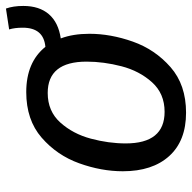

<svg xmlns="http://www.w3.org/2000/svg" viewBox="-20 -630 661 662"><g transform="rotate(-90 311.0 -298.5)"><path d="M510 -420Q526 -378 526 -321Q526 -248 499 -171.5Q472 -95 411 -41.5Q350 12 254 12Q157 12 104.5 -46Q52 -104 52 -206Q52 -280 79.5 -356.5Q107 -433 168 -486Q229 -539 325 -539Q428 -539 481 -473Q547 -479 547 -551Q547 -579 541 -598L613 -609Q622 -584 622 -549Q622 -494 593.5 -461Q565 -428 510 -420ZM430 -331Q430 -465 322 -465Q259 -465 220 -421.5Q181 -378 164.5 -316.5Q148 -255 148 -196Q148 -62 257 -62Q320 -62 359 -105.5Q398 -149 414 -210.5Q430 -272 430 -331Z"/></g></svg>

Font: FiraGO
Style: Italic
Weight: 400
Italic angle: -8°
Designer: bBox Type GmbH
Foundry: bBox Type GmbH
Version: Version 1.001